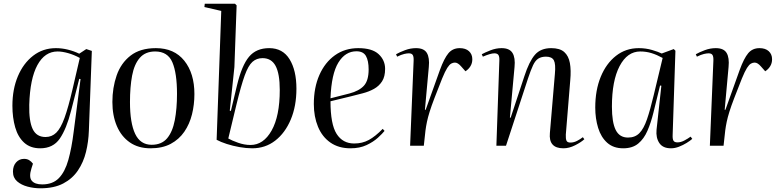

<svg xmlns="http://www.w3.org/2000/svg" viewBox="-20 -787 4223 1037"><path d="M415 -360 408 -361 364 -189Q339 -91 303 -38.5Q267 14 197 14Q144 14 110.5 -16.5Q77 -47 62 -99.5Q47 -152 47 -216Q47 -305 76.5 -375Q106 -445 159 -486Q212 -527 282 -527Q314 -527 346.5 -519Q379 -511 408 -497L446 -522L476 -512L460 -81Q458 -22 444.5 33.5Q431 89 401 133.5Q371 178 321.5 204Q272 230 198 230Q163 230 129 221Q95 212 72.5 192.5Q50 173 50 140Q50 109 67 90Q84 71 110 71Q126 71 137.5 78Q149 85 158 97L150 122Q135 169 151.5 189Q168 209 208 209Q265 209 298 175Q331 141 349 77Q367 13 378 -76ZM226 -47Q260 -47 284 -70.5Q308 -94 328.5 -150.5Q349 -207 372 -306L411 -474Q380 -491 348 -500Q316 -509 291 -509Q222 -509 182 -435.5Q142 -362 138 -221Q136 -133 156.5 -90Q177 -47 226 -47Z M793 14Q727 14 681 -18Q635 -50 611 -106.5Q587 -163 587 -236Q587 -313 610 -379.5Q633 -446 685 -486.5Q737 -527 822 -527Q921 -527 975.5 -459Q1030 -391 1030 -279Q1030 -222 1017 -169.5Q1004 -117 975.5 -75.5Q947 -34 902 -10Q857 14 793 14ZM799 -5Q853 -5 882.5 -40Q912 -75 924 -137.5Q936 -200 936 -280Q936 -392 911 -450.5Q886 -509 818 -509Q765 -509 735 -474.5Q705 -440 693.5 -378.5Q682 -317 682 -236Q682 -123 710 -64Q738 -5 799 -5Z M1342 14Q1310 14 1273.5 7.5Q1237 1 1204.5 -9.5Q1172 -20 1150 -32L1175 -728L1084 -749L1086 -767H1249L1258 -758L1246 -425L1221 -189L1227 -188L1260 -326Q1286 -434 1325 -480.5Q1364 -527 1434 -527Q1507 -527 1544 -467Q1581 -407 1581 -308Q1581 -214 1550.5 -141.5Q1520 -69 1466.5 -27.5Q1413 14 1342 14ZM1398 -473Q1366 -473 1343.5 -453Q1321 -433 1301.5 -379Q1282 -325 1257 -222L1213 -39Q1232 -28 1266 -16Q1300 -4 1333 -4Q1403 -4 1447 -82Q1491 -160 1491 -301Q1491 -389 1468.5 -431Q1446 -473 1398 -473Z M1915 -527Q1990 -527 2025 -494.5Q2060 -462 2060 -415Q2060 -373 2043.5 -347.5Q2027 -322 2000 -307Q1973 -292 1940.5 -283.5Q1908 -275 1876 -267L1765 -240Q1765 -116 1798 -64Q1831 -12 1893 -12Q1937 -12 1972 -31Q2007 -50 2047 -91L2057 -80Q2046 -66 2021.5 -43.5Q1997 -21 1960 -3.5Q1923 14 1873 14Q1809 14 1764.5 -17Q1720 -48 1697.5 -102.5Q1675 -157 1675 -225Q1675 -314 1705 -382Q1735 -450 1789 -488.5Q1843 -527 1915 -527ZM1971 -412Q1971 -459 1956.5 -484.5Q1942 -510 1905 -510Q1845 -510 1807.5 -449Q1770 -388 1765 -256L1867 -282Q1920 -296 1945.5 -324Q1971 -352 1971 -412Z M2214 -459Q2215 -480 2209.5 -489.5Q2204 -499 2188 -499Q2178 -499 2163 -495.5Q2148 -492 2125 -481L2119 -494Q2138 -505 2167.5 -516Q2197 -527 2227 -527Q2270 -527 2285.5 -501Q2301 -475 2296 -425L2275 -194H2279L2356 -409Q2379 -472 2402 -499.5Q2425 -527 2463 -527Q2495 -527 2513 -510.5Q2531 -494 2531 -467Q2531 -446 2521 -429.5Q2511 -413 2494 -402L2471 -428Q2453 -449 2437 -449Q2427 -449 2417 -443.5Q2407 -438 2395.5 -420Q2384 -402 2368 -363Q2343 -300 2326.5 -257Q2310 -214 2300.5 -183.5Q2291 -153 2286 -129Q2281 -105 2278 -82L2269 0H2195Z M3136 -35Q3119 -19 3086.5 -2.5Q3054 14 3023 14Q2942 14 2950 -69L2977 -388Q2982 -441 2971.5 -461Q2961 -481 2929 -481Q2904 -481 2887.5 -470.5Q2871 -460 2859 -434.5Q2847 -409 2832 -364L2713 0H2661L2677 -459Q2678 -481 2672 -490Q2666 -499 2650 -499Q2630 -499 2588 -481L2582 -494Q2598 -503 2628.5 -515Q2659 -527 2689 -527Q2732 -527 2748 -501Q2764 -475 2759 -425L2734 -152L2738 -151L2812 -375Q2838 -455 2869 -491Q2900 -527 2957 -527Q3004 -527 3027.5 -506Q3051 -485 3058 -446.5Q3065 -408 3060 -354L3036 -60Q3035 -38 3039.5 -27.5Q3044 -17 3061 -17Q3079 -17 3096.5 -26Q3114 -35 3128 -46Z M3613 -58Q3612 -36 3617.5 -27Q3623 -18 3639 -18Q3657 -18 3676 -28Q3695 -38 3710 -49L3719 -37Q3708 -27 3688.5 -15Q3669 -3 3647 5.5Q3625 14 3604 14Q3560 14 3541 -14.5Q3522 -43 3526 -86L3552 -324L3545 -325L3509 -178Q3496 -125 3477 -81Q3458 -37 3427 -11.5Q3396 14 3346 14Q3293 14 3259.5 -16Q3226 -46 3210.5 -96.5Q3195 -147 3195 -206Q3195 -300 3224.5 -372Q3254 -444 3307 -485.5Q3360 -527 3430 -527Q3468 -527 3502 -517Q3536 -507 3554 -498L3619 -522L3628 -513ZM3372 -44Q3410 -44 3433.5 -68Q3457 -92 3474.5 -143Q3492 -194 3511 -274L3559 -474Q3528 -491 3499 -500Q3470 -509 3438 -509Q3368 -509 3326.5 -430Q3285 -351 3285 -211Q3285 -126 3305.5 -85Q3326 -44 3372 -44Z M3833 -459Q3834 -480 3828.5 -489.5Q3823 -499 3807 -499Q3797 -499 3782 -495.5Q3767 -492 3744 -481L3738 -494Q3757 -505 3786.5 -516Q3816 -527 3846 -527Q3889 -527 3904.5 -501Q3920 -475 3915 -425L3894 -194H3898L3975 -409Q3998 -472 4021 -499.5Q4044 -527 4082 -527Q4114 -527 4132 -510.5Q4150 -494 4150 -467Q4150 -446 4140 -429.5Q4130 -413 4113 -402L4090 -428Q4072 -449 4056 -449Q4046 -449 4036 -443.5Q4026 -438 4014.5 -420Q4003 -402 3987 -363Q3962 -300 3945.5 -257Q3929 -214 3919.5 -183.5Q3910 -153 3905 -129Q3900 -105 3897 -82L3888 0H3814Z"/></svg>

Font: Literata 72pt
Style: Italic
Weight: 400
Italic angle: -2°
Designer: Latin by Veronika Burian and Jose Scaglione. Greek by Irene Vlachou. Cyrillic by Vera Evstafieva
Foundry: TypeTogether
Version: Version 3.002